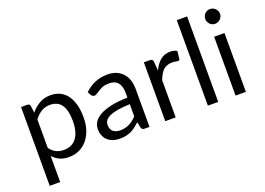

<svg xmlns="http://www.w3.org/2000/svg" viewBox="-124 -1059 2145 1554"><g transform="rotate(-20 949.0 -282.0)"><path d="M160.2 -122.1Q184.6 -88.9 213.9 -75.2Q242.2 -61.5 278.3 -61.5Q349.6 -61.5 387.7 -112.3Q425.8 -163.1 425.8 -256.8Q425.8 -305.7 417 -341.8Q408.2 -377 391.6 -399.4Q375 -422.9 350.6 -432.6Q327.1 -443.4 296.9 -443.4Q252.9 -443.4 220.7 -423.8Q187.5 -403.3 160.2 -367.2Q160.2 -285.2 160.2 -122.1ZM155.3 -427.7Q187.5 -467.8 229.5 -491.2Q271.5 -515.6 325.2 -515.6Q369.1 -515.6 405.3 -499Q440.4 -482.4 465.8 -449.2Q490.2 -416 503.9 -368.2Q517.6 -319.3 517.6 -256.8Q517.6 -200.2 502.9 -152.3Q487.3 -103.5 459 -68.4Q430.7 -33.2 390.6 -13.7Q349.6 6.8 298.8 6.8Q252 6.8 218.8 -8.8Q185.5 -24.4 160.2 -52.7Q160.2 22.5 160.2 171.9Q137.7 171.9 70.3 171.9Q70.3 43.9 70.3 -336.9Q70.3 -378.9 70.3 -506.8Q84 -506.8 124 -506.8Q142.6 -506.8 147.5 -488.3Q150.4 -467.8 155.3 -427.7Z M905.3 -227.5Q843.8 -225.6 800.8 -217.8Q757.8 -210.9 730.5 -198.2Q703.1 -185.5 690.4 -168.9Q678.7 -151.4 678.7 -130.9Q678.7 -110.4 684.6 -95.7Q691.4 -81.1 702.1 -72.3Q713.9 -63.5 729.5 -58.6Q744.1 -54.7 761.7 -54.7Q785.2 -54.7 804.7 -59.6Q824.2 -64.5 841.8 -73.2Q859.4 -82 875 -94.7Q890.6 -107.4 905.3 -123Q905.3 -158.2 905.3 -227.5ZM618.2 -434.6Q660.2 -475.6 709 -495.1Q756.8 -515.6 816.4 -515.6Q858.4 -515.6 891.6 -502Q924.8 -487.3 947.3 -462.9Q969.7 -437.5 981.4 -402.3Q992.2 -366.2 992.2 -324.2Q992.2 -215.8 992.2 0Q982.4 0 953.1 0Q940.4 0 932.6 -3.9Q925.8 -8.8 921.9 -21.5Q918.9 -37.1 912.1 -69.3Q891.6 -50.8 873 -36.1Q854.5 -22.5 833 -11.7Q812.5 -2.9 788.1 2.9Q764.6 7.8 735.4 7.8Q706.1 7.8 679.7 0Q654.3 -8.8 634.8 -25.4Q615.2 -41 604.5 -66.4Q592.8 -91.8 592.8 -127Q592.8 -156.2 609.4 -184.6Q626 -211.9 663.1 -233.4Q700.2 -254.9 759.8 -268.6Q819.3 -282.2 905.3 -284.2Q905.3 -297.9 905.3 -324.2Q905.3 -382.8 879.9 -413.1Q854.5 -443.4 805.7 -443.4Q772.5 -443.4 750 -435.5Q728.5 -426.8 711.9 -416Q695.3 -406.2 683.6 -398.4Q671.9 -389.6 660.2 -389.6Q651.4 -389.6 645.5 -394.5Q638.7 -399.4 633.8 -406.2Q628.9 -416 618.2 -434.6Z M1212.9 -405.3Q1236.3 -457 1271.5 -486.3Q1306.6 -515.6 1357.4 -515.6Q1373 -515.6 1387.7 -511.7Q1402.3 -508.8 1414.1 -501Q1412.1 -478.5 1407.2 -434.6Q1404.3 -421.9 1392.6 -421.9Q1385.7 -421.9 1372.1 -424.8Q1358.4 -427.7 1341.8 -427.7Q1317.4 -427.7 1298.8 -420.9Q1280.3 -414.1 1264.6 -400.4Q1251 -386.7 1239.3 -366.2Q1227.5 -345.7 1217.8 -320.3Q1217.8 -212.9 1217.8 0Q1195.3 0 1127.9 0Q1127.9 -79.1 1127.9 -316.4Q1127.9 -364.3 1127.9 -506.8Q1140.6 -506.8 1178.7 -506.8Q1193.4 -506.8 1199.2 -501Q1205.1 -495.1 1207 -482.4Q1209 -456.1 1212.9 -405.3Z M1584 -736.3Q1584 -552.7 1584 0Q1562.5 0 1495.1 0Q1495.1 -115.2 1495.1 -460.9Q1495.1 -529.3 1495.1 -736.3Q1517.6 -736.3 1584 -736.3Z M1822.3 -506.8Q1822.3 -379.9 1822.3 0Q1800.8 0 1733.4 0Q1733.4 -79.1 1733.4 -316.4Q1733.4 -364.3 1733.4 -506.8Q1755.9 -506.8 1822.3 -506.8ZM1841.8 -665Q1841.8 -652.3 1836.9 -641.6Q1831.1 -629.9 1822.3 -621.1Q1813.5 -612.3 1801.8 -607.4Q1790 -602.5 1777.3 -602.5Q1764.6 -602.5 1752.9 -607.4Q1742.2 -612.3 1733.4 -621.1Q1724.6 -629.9 1719.7 -641.6Q1714.8 -652.3 1714.8 -665Q1714.8 -678.7 1719.7 -690.4Q1724.6 -702.1 1733.4 -710.9Q1742.2 -719.7 1752.9 -724.6Q1764.6 -729.5 1777.3 -729.5Q1790 -729.5 1801.8 -724.6Q1813.5 -719.7 1822.3 -710.9Q1831.1 -702.1 1836.9 -690.4Q1841.8 -678.7 1841.8 -665Z"/></g></svg>

Font: Lato
Style: Regular
Weight: 400
Designer: Lukasz Dziedzic with Adam Twardoch and Botio Nikoltchev
Version: Version 2.015; 2015-08-06; http://www.latofonts.com/